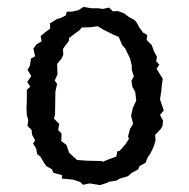

<svg xmlns="http://www.w3.org/2000/svg" viewBox="-20 -528 550 558"><path d="M271 10 241 5 221 9 213 1 196 -5 183 -7 160 -9V-19L135 -26L131 -36L115 -45L109 -53L98 -72L88 -80L85 -97L76 -111L82 -120L73 -137L72 -150L60 -162L62 -179L58 -193L57 -212L58 -239V-267L68 -276L59 -290L71 -307L60 -325L67 -337L70 -358L82 -364L77 -387L86 -399L101 -408L98 -423L111 -434L126 -445L125 -460L146 -473L157 -476L171 -483L174 -494H188L207 -498L223 -508L245 -504H266L279 -502L297 -506L308 -495L322 -496L339 -490L354 -479L372 -469L378 -461L385 -448L396 -433L408 -426L406 -412L421 -397L427 -380L436 -363L434 -350L443 -340L435 -328L445 -312L453 -299L450 -278L449 -265L445 -239L456 -207L445 -194L454 -177L452 -161L447 -153L431 -136L432 -119L428 -106L424 -96L416 -80L410 -72L403 -55L385 -45L382 -36L362 -25L352 -16L339 -12L328 -9L318 -3L298 0L289 4ZM279 -58 296 -65 318 -73 321 -88 328 -90 344 -108 355 -125 352 -131 358 -154 367 -168 361 -191 366 -214 376 -236 373 -261 365 -275 362 -293 369 -306 363 -325V-337L358 -358L344 -387L335 -397L325 -421L308 -428L280 -442L264 -452L245 -449L217 -448L212 -441L181 -418L180 -409L163 -386L164 -369L159 -358L146 -342L147 -312L139 -294L146 -284L141 -262L140 -196L137 -183L152 -168L149 -150L159 -140L158 -118L173 -107L181 -84L204 -63L232 -61L275 -60Z"/></svg>

Font: Winky Rough Light
Style: Regular
Weight: 300
Designer: Simon Atzbach
Foundry: typofactur
Version: Version 1.206; ttfautohint (v1.8.4.7-5d5b)